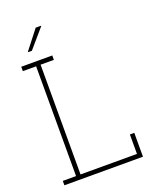

<svg xmlns="http://www.w3.org/2000/svg" viewBox="-161 -986 888 1082"><g transform="rotate(-20 283.5 -445.0)"><path d="M34.7 0V-26.4H114.3V-684.6H34.7V-710.9H220.7V-684.6H141.1V-26.4H479.5V-143.1H505.9V0ZM98.6 -777.3 186.5 -890.1H217.8L218.8 -887.7L121.6 -774.9H99.6Z"/></g></svg>

Font: Roboto Slab Thin
Style: Regular
Weight: 100
Designer: Google
Version: Version 2.000; ttfautohint (v1.8.1.43-b0c9)